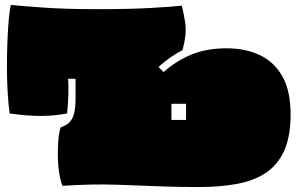

<svg xmlns="http://www.w3.org/2000/svg" viewBox="-20 -733 1203 775"><path d="M783 22Q709 22 651 20Q593 18 544 16Q495 14 447.5 12.5Q400 11 348.5 12Q297 13 232 17Q224 -3 219 -34.5Q214 -66 213.5 -101Q213 -136 215.5 -167.5Q218 -199 225 -219Q243 -225 256.5 -235.5Q270 -246 277.5 -269.5Q285 -293 285 -338V-415H255Q257 -386 256 -351.5Q255 -317 251 -275Q198 -265 144 -265Q90 -265 19 -275Q14 -310 11 -359.5Q8 -409 8 -462.5Q8 -516 10 -566.5Q12 -617 15.5 -656Q19 -695 24 -713Q64 -709 153.5 -702.5Q243 -696 370 -696Q507 -696 590.5 -701Q674 -706 714 -710Q724 -668 727.5 -641.5Q731 -615 728.5 -591Q726 -567 717 -531Q690 -517 665.5 -499.5Q641 -482 620 -463L640 -442Q691 -487 752 -512.5Q813 -538 895 -538Q972 -538 1030 -510Q1088 -482 1120.5 -423.5Q1153 -365 1153 -271Q1153 -182 1127 -124.5Q1101 -67 1052.5 -35Q1004 -3 935.5 9.5Q867 22 783 22ZM672 -249H731V-314H672Z"/></svg>

Font: Oi
Style: Regular
Weight: 400
Designer: Kostas Bartsokas, Mohamad Dakak
Foundry: Foundry5
Version: Version 4.000